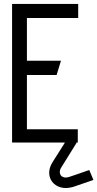

<svg xmlns="http://www.w3.org/2000/svg" viewBox="-20 -720 492 970"><path d="M366 -6H307V2L245 100Q228 128 228.5 154Q229 180 244.5 199.5Q260 219 286.5 226.5Q313 234 347 225Q354 223 371 217Q388 211 407 204.5Q426 198 439 193.5Q452 189 452 189L431 139Q431 139 422 142Q413 145 399 150Q385 155 367.5 161Q350 167 332 173Q312 180 298.5 174.5Q285 169 282.5 154Q280 139 292 122L366 3ZM41 0H373V-67H116V-341H266L288 -413H116V-629H375V-700H41Z"/></svg>

Font: Advent Pro Medium
Style: Regular
Weight: 500
Designer: VivaRado, Andreas Kalpakidis
Foundry: VivaRado, Andreas Kalpakidis
Version: Version 3.000